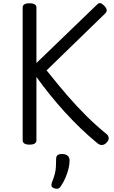

<svg xmlns="http://www.w3.org/2000/svg" viewBox="-20 -911 728 1228"><path d="M169 14Q147 14 136 7Q125 0 125 -14V-863Q125 -890 169 -890Q213 -890 213 -863V-508L600 -881Q612 -894 623.5 -890.5Q635 -887 648 -873Q662 -857 662.5 -846.5Q663 -836 654 -826L278 -461Q347 -374 410.5 -300.5Q474 -227 536 -166Q598 -105 661 -54Q672 -46 675 -30.5Q678 -15 659 4Q646 16 632 16.5Q618 17 603 5Q549 -39 496 -90Q443 -141 393.5 -195.5Q344 -250 298.5 -306.5Q253 -363 213 -419V-14Q213 0 202 7Q191 14 169 14ZM325 293Q313 288 310 279.5Q307 271 312 256Q324 226 330 203.5Q336 181 337.5 158Q339 135 339 105Q339 88 348.5 81Q358 74 377 74Q400 74 412.5 85Q425 96 425 115Q425 140 418 168.5Q411 197 399 225Q387 253 371 277Q361 293 351 295.5Q341 298 325 293Z"/></svg>

Font: Playwrite IT Moderna
Style: Regular
Weight: 400
Designer: Veronika Burian, José Scaglione
Foundry: TypeTogether
Version: Version 1.002